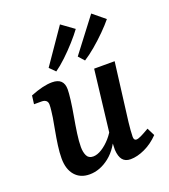

<svg xmlns="http://www.w3.org/2000/svg" viewBox="-123 -739 734 836"><g transform="rotate(-20 243.5 -321.0)"><path d="M150 8Q107 8 82.5 -20.5Q58 -49 58 -99Q58 -126 62.5 -158.5Q67 -191 73 -223Q79 -255 83 -279Q85 -293 87 -309.5Q89 -326 89 -337Q89 -350 81.5 -356Q74 -362 62 -362H26L31 -401Q61 -413 86 -419Q111 -425 132 -425Q186 -425 186 -373Q186 -365 185 -353Q184 -341 182 -324Q178 -292 171 -253Q164 -214 159 -178.5Q154 -143 154 -117Q154 -93 162 -76.5Q170 -60 191 -60Q210 -60 231.5 -73.5Q253 -87 272.5 -109Q292 -131 305 -159L312 -132Q286 -61 242 -26.5Q198 8 150 8ZM340 7Q316 7 303.5 -8Q291 -23 289 -55Q289 -68 290 -89Q291 -110 291 -129L325 -418H420L386 -148Q384 -130 382.5 -112Q381 -94 381 -82Q381 -65 393 -65Q401 -65 415.5 -72Q430 -79 454 -93L472 -57Q442 -26 406.5 -9.5Q371 7 340 7ZM140 -489 251 -650 309 -608Q293 -586 268 -558Q243 -530 216 -504.5Q189 -479 166 -463ZM276 -492 395 -648 451 -602Q434 -581 407.5 -554.5Q381 -528 352.5 -504Q324 -480 300 -465Z"/></g></svg>

Font: Yrsa Medium
Style: Italic
Weight: 500
Italic angle: -7.10001°
Designer: Anna Giedrys (Yrsa+Rasa design), David Brezina (Yrsa art-direction, Rasa art-direction, design)
Foundry: Rosetta Type Foundry
Version: Version 2.004